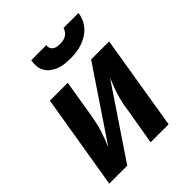

<svg xmlns="http://www.w3.org/2000/svg" viewBox="-206 -881 1011 1011"><g transform="rotate(-45 300.0 -375.0)"><path d="M23 0 111 -530H244L209 -318Q205 -295 200 -272.5Q195 -250 188 -227.5Q181 -205 172.5 -183Q164 -161 155 -139L418 -530H552L465 0H331L367 -212Q370 -235 375 -257.5Q380 -280 387 -302.5Q394 -325 402.5 -347Q411 -369 420 -391L157 0ZM345 -610Q324 -610 303 -612.5Q282 -615 263 -622Q244 -629 228 -641Q212 -653 202 -670Q192 -687 190 -708Q188 -729 192 -750H304Q302 -739 306 -729Q310 -719 318.5 -713Q327 -707 338 -705Q349 -703 360 -703Q372 -703 383 -705Q394 -707 404.5 -713Q415 -719 422.5 -729Q430 -739 432 -750H544Q541 -728 532 -707.5Q523 -687 507.5 -670Q492 -653 472 -641Q452 -629 430.5 -622Q409 -615 387.5 -612.5Q366 -610 345 -610Z"/></g></svg>

Font: Iosevka Curly XBdExObl
Style: Regular
Weight: 800
Width: 7
Italic angle: -9°
Monospace: yes
Designer: Belleve Invis
Foundry: Belleve Invis
Version: Version 11.1.0; ttfautohint (v1.8.3)